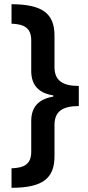

<svg xmlns="http://www.w3.org/2000/svg" viewBox="-20 -736 420 916"><path d="M35 67V160C186 160 240 113 240 9V-140C240 -204 278 -230 356 -230V-326C277 -326 240 -353 240 -416V-565C240 -671 184 -715 35 -716V-623C93 -621 129 -604 129 -544V-398C129 -331 163 -292 234 -281V-275C163 -263 129 -225 129 -158V-12C129 46 97 65 35 67Z"/></svg>

Font: Noto Sans Myanmar SemiCondensed SemiBold
Style: Regular
Weight: 600
Width: 4
Designer: Monotype Design Team
Foundry: Monotype Imaging Inc.
Version: Version 2.107